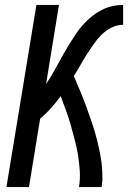

<svg xmlns="http://www.w3.org/2000/svg" viewBox="-20 -755 540 775"><path d="M6 0 127 -735H218L166 -416Q179 -435 191 -455.5Q203 -476 214 -496.5Q225 -517 236.5 -537.5Q248 -558 260.5 -578Q273 -598 286 -617.5Q299 -637 315 -655Q331 -673 349.5 -688Q368 -703 389 -714Q410 -725 432.5 -730Q455 -735 477 -735V-655Q453 -655 430 -643.5Q407 -632 389.5 -614.5Q372 -597 357.5 -576Q343 -555 329.5 -534Q316 -513 304 -491.5Q292 -470 278 -448Q292 -416 305 -384.5Q318 -353 330 -320Q342 -287 353 -254Q364 -221 372.5 -187Q381 -153 387 -117.5Q393 -82 393 -46Q394 -35 393 -23.5Q392 -12 390 0H299Q304 -33 302 -65Q300 -97 295 -128Q290 -159 282 -189.5Q274 -220 265.5 -250Q257 -280 246.5 -309Q236 -338 225 -367Q207 -342 186.5 -319Q166 -296 142 -276L97 0Z"/></svg>

Font: Iosevka Term Curly Medium
Style: Italic
Weight: 500
Italic angle: -9°
Designer: Belleve Invis
Foundry: Belleve Invis
Version: Version 32.3.0